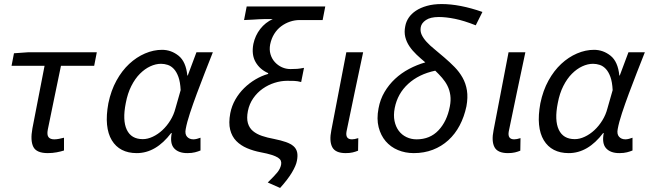

<svg xmlns="http://www.w3.org/2000/svg" viewBox="-20 -744 3245 948"><path d="M216 12Q160 12 144.5 -19Q129 -50 140 -110L200 -419H37L49 -481L120 -486H458L445 -419H281Q264 -337 247.5 -257.5Q231 -178 216 -104Q211 -78 219.5 -67Q228 -56 248 -56Q259 -56 271.5 -58.5Q284 -61 296 -64V-1Q281 4 260 8Q239 12 216 12Z M655 12Q613 12 582 -4Q551 -20 532 -51.5Q513 -83 508.5 -128.5Q504 -174 515 -234Q528 -297 555 -346Q582 -395 618 -428.5Q654 -462 696 -480Q738 -498 780 -498Q825 -498 861.5 -469Q898 -440 905 -371H907L950 -486H1031Q1012 -438 991.5 -385.5Q971 -333 952 -282Q933 -231 918 -185.5Q903 -140 897 -107Q892 -82 903.5 -69Q915 -56 935 -56Q943 -56 952.5 -58.5Q962 -61 970 -64V-1Q958 4 942.5 8Q927 12 905 12Q861 12 839.5 -12Q818 -36 828 -87H825Q750 12 655 12ZM685 -57Q709 -57 734.5 -69Q760 -81 782 -101.5Q804 -122 821 -149.5Q838 -177 846 -208L872 -299Q870 -339 861 -364Q852 -389 838.5 -403.5Q825 -418 808.5 -423.5Q792 -429 775 -429Q749 -429 722 -416.5Q695 -404 671 -380Q647 -356 628.5 -319.5Q610 -283 601 -235Q584 -150 606 -103.5Q628 -57 685 -57Z M1363 184 1302 157Q1335 125 1349.5 107Q1364 89 1368 69Q1370 58 1366.5 49.5Q1363 41 1352 34Q1341 27 1320.5 20.5Q1300 14 1268 8Q1231 1 1199.5 -12.5Q1168 -26 1146.5 -48Q1125 -70 1116.5 -103.5Q1108 -137 1117 -185Q1124 -221 1142 -252.5Q1160 -284 1185.5 -309Q1211 -334 1241.5 -352Q1272 -370 1304 -379V-383Q1263 -401 1242 -437.5Q1221 -474 1231 -527Q1240 -569 1265 -601Q1290 -633 1327 -650H1291Q1275 -650 1259.5 -649Q1244 -648 1226.5 -647Q1209 -646 1185 -645L1198 -712H1586L1573 -645H1459Q1435 -645 1411.5 -637Q1388 -629 1368 -614Q1348 -599 1334 -576.5Q1320 -554 1314 -525Q1309 -499 1315.5 -476.5Q1322 -454 1337 -437.5Q1352 -421 1372 -412Q1392 -403 1414 -403Q1434 -403 1447 -404Q1460 -405 1481 -409L1467 -339Q1448 -344 1433 -344.5Q1418 -345 1398 -345Q1367 -345 1335.5 -335Q1304 -325 1277 -306Q1250 -287 1230.5 -259Q1211 -231 1204 -196Q1197 -160 1204 -136Q1211 -112 1229 -97Q1247 -82 1273.5 -73Q1300 -64 1333 -58Q1368 -51 1392 -42.5Q1416 -34 1429.5 -22Q1443 -10 1447 7.5Q1451 25 1446 50Q1442 73 1421.5 107.5Q1401 142 1363 184Z M1687 12Q1636 12 1620.5 -17.5Q1605 -47 1616 -101L1690 -486H1773Q1752 -387 1730.5 -285Q1709 -183 1691 -95Q1684 -56 1718 -56Q1730 -56 1749 -62L1748 0Q1736 5 1721.5 8.5Q1707 12 1687 12Z M2023 12Q1981 12 1945 -3Q1909 -18 1884.5 -46.5Q1860 -75 1849.5 -116Q1839 -157 1849 -209Q1857 -253 1878.5 -289.5Q1900 -326 1930.5 -354.5Q1961 -383 1999.5 -403.5Q2038 -424 2080 -436Q2057 -455 2036.5 -474.5Q2016 -494 2001.5 -515.5Q1987 -537 1981 -561.5Q1975 -586 1981 -615Q1985 -637 1998 -656.5Q2011 -676 2033.5 -691Q2056 -706 2088 -715Q2120 -724 2161 -724Q2250 -724 2362 -685L2329 -619Q2271 -642 2226.5 -651Q2182 -660 2147 -660Q2105 -660 2083 -645Q2061 -630 2057.5 -610Q2054 -590 2062 -572.5Q2070 -555 2086.5 -537Q2103 -519 2126 -500.5Q2149 -482 2174 -460Q2201 -437 2224.5 -413Q2248 -389 2264 -360.5Q2280 -332 2285.5 -297.5Q2291 -263 2283 -219Q2272 -167 2249.5 -124.5Q2227 -82 2193.5 -51.5Q2160 -21 2117 -4.5Q2074 12 2023 12ZM2037 -56Q2103 -56 2145 -100.5Q2187 -145 2201 -218Q2207 -248 2203.5 -273.5Q2200 -299 2189.5 -320Q2179 -341 2163 -359.5Q2147 -378 2129 -395Q2048 -378 1995.5 -330Q1943 -282 1929 -211Q1922 -175 1928 -146.5Q1934 -118 1949 -98Q1964 -78 1987 -67Q2010 -56 2037 -56Z M2488 12Q2437 12 2421.5 -17.5Q2406 -47 2417 -101L2491 -486H2574Q2553 -387 2531.5 -285Q2510 -183 2492 -95Q2485 -56 2519 -56Q2531 -56 2550 -62L2549 0Q2537 5 2522.5 8.5Q2508 12 2488 12Z M2788 12Q2746 12 2715 -4Q2684 -20 2665 -51.5Q2646 -83 2641.5 -128.5Q2637 -174 2648 -234Q2661 -297 2688 -346Q2715 -395 2751 -428.5Q2787 -462 2829 -480Q2871 -498 2913 -498Q2958 -498 2994.5 -469Q3031 -440 3038 -371H3040L3083 -486H3164Q3145 -438 3124.5 -385.5Q3104 -333 3085 -282Q3066 -231 3051 -185.5Q3036 -140 3030 -107Q3025 -82 3036.5 -69Q3048 -56 3068 -56Q3076 -56 3085.5 -58.5Q3095 -61 3103 -64V-1Q3091 4 3075.5 8Q3060 12 3038 12Q2994 12 2972.5 -12Q2951 -36 2961 -87H2958Q2883 12 2788 12ZM2818 -57Q2842 -57 2867.5 -69Q2893 -81 2915 -101.5Q2937 -122 2954 -149.5Q2971 -177 2979 -208L3005 -299Q3003 -339 2994 -364Q2985 -389 2971.5 -403.5Q2958 -418 2941.5 -423.5Q2925 -429 2908 -429Q2882 -429 2855 -416.5Q2828 -404 2804 -380Q2780 -356 2761.5 -319.5Q2743 -283 2734 -235Q2717 -150 2739 -103.5Q2761 -57 2818 -57Z"/></svg>

Font: Matigon Symbol
Style: Regular
Weight: 400
Designer: Paul D. Hunt
Foundry: Adobe Systems Incorporated
Version: Version 2.021;PS 2.000;hotconv 1.0.86;makeotf.lib2.5.63406